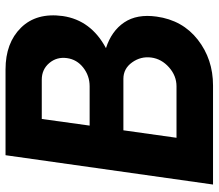

<svg xmlns="http://www.w3.org/2000/svg" viewBox="-68 -722 790 694"><g transform="rotate(-90 327.0 -375.0)"><path d="M500 -387Q562 -367 593 -321Q624 -275 614 -204Q601 -110 530.5 -55Q460 0 365 0H7L113 -750H423Q519 -750 574 -694Q629 -638 616 -543Q601 -441 500 -387ZM464 -528Q469 -565 446 -592Q423 -619 386 -619H244L220 -446H362Q400 -446 429.5 -469Q459 -492 464 -528ZM362 -132Q400 -132 430.5 -159Q461 -186 466 -223Q471 -261 448.5 -292.5Q426 -324 389 -324H203L176 -132Z"/></g></svg>

Font: Oakes Grotesk Bold
Style: Italic
Weight: 700
Italic angle: -8°
Designer: Samuel Oakes
Foundry: Samuel Oakes
Version: Version 1.000;PS 001.000;hotconv 1.0.88;makeotf.lib2.5.64775